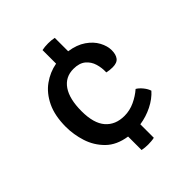

<svg xmlns="http://www.w3.org/2000/svg" viewBox="-191 -777 921 921"><g transform="rotate(-45 270.0 -316.5)"><path d="M282.5 25Q272.5 25 261 24Q249.5 23 241 21V-70.5Q174 -80.5 135 -119Q96 -157.5 79.2 -209.8Q62.5 -262 62.5 -314Q62.5 -390 87.5 -442Q112.5 -494 153.8 -523.5Q195 -553 244 -562V-654Q252.5 -656 263.8 -657Q275 -658 285.5 -658Q296 -658 307.2 -657Q318.5 -656 327 -654V-563Q378 -555.5 411.8 -532.2Q445.5 -509 462 -478.2Q478.5 -447.5 478.5 -418.5Q478.5 -390 466.2 -373.8Q454 -357.5 423.5 -357.5Q403 -357.5 384.5 -362Q386 -391.5 377.5 -420Q369 -448.5 346.8 -467Q324.5 -485.5 285 -485.5Q229.5 -485.5 199.2 -441.2Q169 -397 169 -314Q169 -232 203.5 -192.2Q238 -152.5 299 -152.5Q335 -152.5 368.8 -168.2Q402.5 -184 428 -206.5Q442.5 -198 456.5 -180.8Q470.5 -163.5 475.5 -147Q449.5 -117.5 409 -97.2Q368.5 -77 324 -70.5V21Q315.5 23 304 24Q292.5 25 282.5 25Z"/></g></svg>

Font: Signika SC
Style: Regular
Weight: 400
Designer: Anna Giedryś
Foundry: Anna Giedryś
Version: Version 2.000; ttfautohint (v1.8.3) -l 8 -r 50 -G 200 -x 9 -